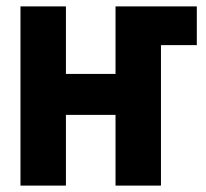

<svg xmlns="http://www.w3.org/2000/svg" viewBox="-20 -580 645 600"><path d="M44 0V-560H186V-349H341V-560H595V-439H483V0H341V-221H186V0Z"/></svg>

Font: Tektur SemiCondensed SemiBold
Style: Regular
Weight: 600
Width: 4
Designer: Adam Jagosz
Foundry: Adam Jagosz
Version: Version 1.005;gftools[0.9.30]